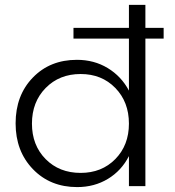

<svg xmlns="http://www.w3.org/2000/svg" viewBox="-20 -762 717 786"><path d="M649.9 -647.9V-604H575.2V0H507.8V-123Q477.5 -63.5 421.9 -29.8Q366.2 3.9 295.9 3.9Q185.5 3.9 114.7 -69.6Q43.9 -143.1 43.9 -256.8Q43.9 -371.6 114.3 -444.3Q184.6 -517.1 294.9 -517.1Q365.2 -517.1 420.9 -483.4Q476.6 -449.7 507.8 -391.1V-604H280.8V-647.9H507.8V-742.2H575.2V-647.9ZM310.1 -54.2Q396.5 -54.2 452.1 -110.8Q507.8 -167.5 507.8 -255.9Q507.8 -344.7 452.1 -401.9Q396.5 -459 310.1 -459Q223.1 -459 167 -401.9Q110.8 -344.7 110.8 -255.9Q110.8 -167.5 166.7 -110.8Q222.7 -54.2 310.1 -54.2Z"/></svg>

Font: Montserrat arm Light
Style: Regular
Weight: 300
Designer: Julieta Ulanovsky
Foundry: Julieta Ulanovsky
Version: Version 6.000;PS 006.000;hotconv 1.0.88;makeotf.lib2.5.64775